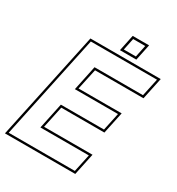

<svg xmlns="http://www.w3.org/2000/svg" viewBox="-212 -954 993 1076"><g transform="rotate(30 285.0 -415.5)"><path d="M-17 0 132 -700H587L557 -558.5H243.5L214.5 -424H493.5L463.5 -282.5H184.5L154.5 -141.5H468L438 0ZM-0.5 -13.5H427.5L452 -128H138.5L174 -296H453L477.5 -410.5H198.5L232.5 -572H546L570.5 -686.5H142.5ZM308 -726 330 -831H436L414 -726ZM325 -740H403L419 -817H341Z"/></g></svg>

Font: Tourney Thin Thin
Style: Italic
Weight: 250
Italic angle: -12°
Version: Version 1.015